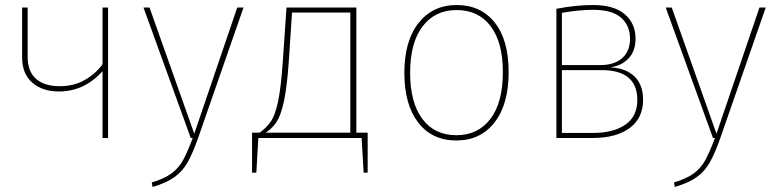

<svg xmlns="http://www.w3.org/2000/svg" viewBox="-20 -549 3090 764"><path d="M410 -519V0H388V-266Q316 -185 214 -185Q149 -185 108.5 -220Q68 -255 68 -321V-519H90V-323Q90 -265 123 -235.5Q156 -206 218 -206Q273 -206 316 -230Q359 -254 388 -293V-519Z M768 1Q746 63 726 98Q706 133 674 156Q642 179 587 195L584 177Q634 162 662.5 141Q691 120 708 89Q725 58 747 0H739L551 -519H575L753 -17L924 -519H949Z M1443 -21V138H1427L1419 0H1008L1000 138H983V-21H1013Q1041 -41 1058 -66Q1075 -91 1086.5 -145.5Q1098 -200 1105 -300L1120 -519H1398V-21ZM1374 -499H1142L1129 -302Q1122 -203 1110 -147Q1098 -91 1081 -64.5Q1064 -38 1037 -21H1374Z M2004 -262Q2004 -134 1948 -62Q1892 10 1796 10Q1699 10 1644 -61.5Q1589 -133 1589 -259Q1589 -386 1645.5 -457.5Q1702 -529 1797 -529Q1893 -529 1948.5 -459.5Q2004 -390 2004 -262ZM1612 -259Q1612 -141 1660.5 -76Q1709 -11 1796 -11Q1882 -11 1931.5 -76Q1981 -141 1981 -262Q1981 -380 1932.5 -444.5Q1884 -509 1797 -509Q1711 -509 1661.5 -444Q1612 -379 1612 -259Z M2539 -152Q2539 -79 2485.5 -39.5Q2432 0 2339 0H2194V-514Q2271 -529 2339 -529Q2424 -529 2466.5 -492Q2509 -455 2509 -395Q2509 -347 2482 -317.5Q2455 -288 2409 -281Q2470 -278 2504.5 -245Q2539 -212 2539 -152ZM2216 -498V-290H2368Q2424 -290 2455.5 -317.5Q2487 -345 2487 -395Q2487 -447 2451.5 -478.5Q2416 -510 2339 -510Q2286 -510 2216 -498ZM2516 -151Q2516 -270 2374 -270H2216V-20H2339Q2421 -20 2468.5 -53Q2516 -86 2516 -151Z M2846 1Q2824 63 2804 98Q2784 133 2752 156Q2720 179 2665 195L2662 177Q2712 162 2740.5 141Q2769 120 2786 89Q2803 58 2825 0H2817L2629 -519H2653L2831 -17L3002 -519H3027Z"/></svg>

Font: Fira Sans Thin
Style: Regular
Weight: 100
Designer: bBox Type GmbH & Carrois Corporate GbR & Edenspiekermann AG
Foundry: bBox Type GmbH & Carrois Corporate GbR & Edenspiekermann AG
Version: Version 4.301